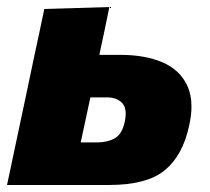

<svg xmlns="http://www.w3.org/2000/svg" viewBox="-27 -526 597 546"><path d="M-7 0Q4 -52 14.5 -101.5Q25 -151 38.5 -214.5L49 -264Q60 -317 68.5 -357Q77 -397 84.5 -431.5Q91.5 -465.5 99 -500.5L284 -506Q277 -471 270 -438Q263 -405 255.5 -370H315Q385 -370 434.5 -349Q484 -328 505 -283.5Q517.5 -257.5 517.5 -223Q517.5 -198 511 -169Q493 -84.5 442 -42.2Q391 0 284 0ZM202.5 -121H249Q278.5 -121 299.5 -132.8Q320.5 -144.5 328 -181Q330.5 -193 330.5 -203Q330.5 -222 320.5 -233Q305 -249 278.5 -249H230Q223 -217 216.5 -186Q210 -155 202.5 -121Z"/></svg>

Font: Heraclito ExtraBold
Style: Italic
Weight: 800
Italic angle: -12°
Designer: Kostas Bartsokas (font) & Cristiano Sobral (main changes)
Foundry: Kostas Bartsokas (font) & Cristiano Sobral (main changes)
Version: Version 1.00;July 8, 2020;FontCreator 13.0.0.2655 64-bit